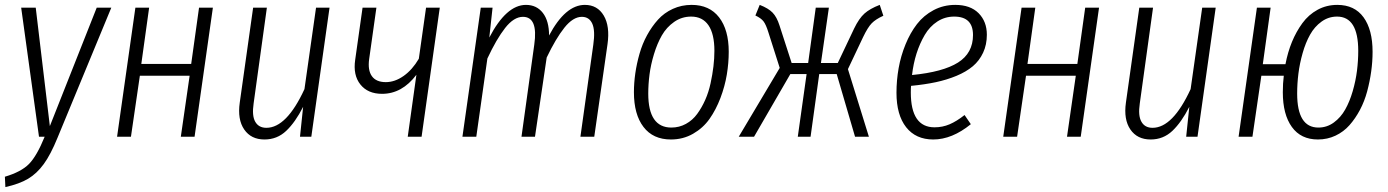

<svg xmlns="http://www.w3.org/2000/svg" viewBox="-34 -554 5626 778"><path d="M417 -522.9 199.2 3.9Q171.4 72.3 143.3 110.8Q115.2 149.4 79.8 170.4Q44.4 191.4 -12.2 204.1L-14.2 162.1Q51.8 142.6 83.5 110.4Q115.2 78.1 147 0H124L51.8 -522.9H110.8L168 -43L357.9 -522.9Z M698.7 0 734.4 -247.1H532.7L496.6 0H440.4L514.6 -522.9H570.3L538.6 -294.9H740.7L772.5 -522.9H828.6L754.4 0Z M1037.6 11.2Q983.4 11.2 955.6 -29.3Q927.7 -69.8 937.5 -138.2L991.7 -522.9H1047.4L993.7 -134.8Q986.3 -85.4 1000.2 -60.8Q1014.2 -36.1 1045.4 -36.1Q1127.4 -36.1 1199.7 -192.9L1246.6 -522.9H1301.3L1227.5 0H1181.6L1194.3 -121.1Q1162.6 -58.6 1125.7 -23.7Q1088.9 11.2 1037.6 11.2Z M1748 -522.9 1674.3 0H1618.2L1653.3 -251Q1595.2 -173.8 1514.2 -173.8Q1456.5 -173.8 1426.3 -211.7Q1396 -249.5 1405.3 -312L1435.1 -522.9H1491.2L1461.9 -314.9Q1455.6 -269.5 1472.9 -245.4Q1490.2 -221.2 1529.3 -221.2Q1565.9 -221.2 1601.3 -246.1Q1636.7 -271 1663.1 -315.9L1692.4 -522.9Z M2335.9 -534.2Q2386.7 -534.2 2412.4 -491Q2438 -447.8 2427.7 -375L2374 0H2317.9L2370.1 -373Q2378.4 -430.2 2366 -458Q2353.5 -485.8 2323.7 -485.8Q2288.1 -485.8 2252.9 -441.7Q2217.8 -397.5 2181.2 -320.8L2133.8 0H2079.1L2130.9 -373Q2147 -485.8 2085 -485.8Q2048.3 -485.8 2012.9 -440.7Q1977.5 -395.5 1940.9 -316.9L1896 0H1839.8L1914.1 -522.9H1961.9L1948.7 -401.9Q2017.6 -534.2 2097.2 -534.2Q2140.6 -534.2 2165.8 -501.5Q2190.9 -468.8 2190.9 -410.2Q2256.8 -534.2 2335.9 -534.2Z M2684.6 11.2Q2612.3 11.2 2573.5 -39.6Q2534.7 -90.3 2534.7 -180.2Q2534.7 -217.8 2540.3 -256.8Q2545.9 -295.9 2557.4 -336.2Q2568.8 -376.5 2588.1 -411.6Q2607.4 -446.8 2632.3 -474.4Q2657.2 -502 2692.4 -518.1Q2727.5 -534.2 2768.6 -534.2Q2840.8 -534.2 2879.9 -483.6Q2918.9 -433.1 2918.9 -344.2Q2918.9 -298.8 2911.1 -251.7Q2903.3 -204.6 2885.3 -157Q2867.2 -109.4 2841.1 -72.3Q2814.9 -35.2 2774.4 -12Q2733.9 11.2 2684.6 11.2ZM2686.5 -37.1Q2718.3 -37.1 2745.4 -52Q2772.5 -66.9 2791 -92.3Q2809.6 -117.7 2823.5 -148.9Q2837.4 -180.2 2845.2 -216.1Q2853 -252 2856.9 -284.7Q2860.8 -317.4 2860.8 -348.1Q2860.8 -416.5 2836.7 -451.7Q2812.5 -486.8 2766.6 -486.8Q2728.5 -486.8 2697.8 -465.3Q2667 -443.8 2647.9 -410.6Q2628.9 -377.4 2616 -334.7Q2603 -292 2597.9 -252.2Q2592.8 -212.4 2592.8 -174.8Q2592.8 -37.1 2686.5 -37.1Z M3530.8 -534.2 3545.4 -490.2Q3514.2 -476.1 3498.3 -459.7Q3482.4 -443.4 3463.4 -403.8L3401.9 -273.9L3486.8 0H3430.7L3356.4 -253.9H3285.6L3250.5 0H3198.7L3234.4 -253.9H3168.5L3021.5 0H2959.5L3125.5 -278.8L3079.6 -422.9Q3069.8 -454.6 3059.8 -467.5Q3049.8 -480.5 3026.9 -491.2L3044.4 -534.2Q3079.6 -520.5 3096.7 -502.7Q3113.8 -484.9 3124.5 -451.2L3173.8 -298.8H3240.7L3271.5 -522.9H3324.7L3292.5 -298.8H3360.8L3426.8 -438Q3446.8 -479.5 3469 -499.3Q3491.2 -519 3530.8 -534.2Z M3964.8 -413.1Q3964.8 -373 3949.7 -340.6Q3934.6 -308.1 3908 -285.6Q3881.3 -263.2 3842 -246.8Q3802.7 -230.5 3757.8 -220.9Q3712.9 -211.4 3657.7 -206.1Q3656.7 -197.3 3656.7 -179.2Q3656.7 -38.1 3752.9 -38.1Q3785.2 -38.1 3813.7 -50.3Q3842.3 -62.5 3874.5 -87.9L3899.9 -50.8Q3823.7 11.2 3747.6 11.2Q3676.8 11.2 3637.7 -38.6Q3598.6 -88.4 3598.6 -178.2Q3598.6 -228.5 3607.4 -278.1Q3616.2 -327.6 3635.3 -374.3Q3654.3 -420.9 3681.6 -456.3Q3709 -491.7 3749 -512.9Q3789.1 -534.2 3836.9 -534.2Q3897.9 -534.2 3931.4 -500.5Q3964.8 -466.8 3964.8 -413.1ZM3832.5 -486.8Q3794.9 -486.8 3764.2 -466.8Q3733.4 -446.8 3713.1 -412.4Q3692.9 -377.9 3679.9 -337.2Q3667 -296.4 3661.6 -250Q3787.1 -262.2 3847.9 -300.5Q3908.7 -338.9 3908.7 -412.1Q3908.7 -486.8 3832.5 -486.8Z M4289.6 0 4325.2 -247.1H4123.5L4087.4 0H4031.2L4105.5 -522.9H4161.1L4129.4 -294.9H4331.5L4363.3 -522.9H4419.4L4345.2 0Z M4628.4 11.2Q4574.2 11.2 4546.4 -29.3Q4518.6 -69.8 4528.3 -138.2L4582.5 -522.9H4638.2L4584.5 -134.8Q4577.1 -85.4 4591.1 -60.8Q4605 -36.1 4636.2 -36.1Q4718.3 -36.1 4790.5 -192.9L4837.4 -522.9H4892.1L4818.4 0H4772.5L4785.2 -121.1Q4753.4 -58.6 4716.6 -23.7Q4679.7 11.2 4628.4 11.2Z M5384.8 -534.2Q5454.6 -534.2 5491.2 -483.9Q5527.8 -433.6 5527.8 -344.2Q5527.8 -304.7 5522.2 -264.4Q5516.6 -224.1 5505.9 -183.8Q5495.1 -143.6 5476.6 -108.6Q5458 -73.7 5434.3 -46.9Q5410.6 -20 5377.7 -4.4Q5344.7 11.2 5306.2 11.2Q5237.3 11.2 5200.7 -39.6Q5164.1 -90.3 5164.1 -180.2Q5164.1 -216.3 5168 -247.1H5077.1L5041 0H4984.9L5059.1 -522.9H5114.7L5083 -293.9H5174.8Q5184.1 -342.8 5201.2 -384.3Q5218.3 -425.8 5243.4 -460.2Q5268.6 -494.6 5304.9 -514.4Q5341.3 -534.2 5384.8 -534.2ZM5308.1 -37.1Q5342.8 -37.1 5370.8 -57.6Q5398.9 -78.1 5417 -110.4Q5435.1 -142.6 5447.3 -184.6Q5459.5 -226.6 5464.6 -267.3Q5469.7 -308.1 5469.7 -348.1Q5469.7 -486.8 5383.8 -486.8Q5349.1 -486.8 5320.8 -466.3Q5292.5 -445.8 5274.4 -413.3Q5256.3 -380.9 5244.4 -338.9Q5232.4 -296.9 5227.3 -255.9Q5222.2 -214.8 5222.2 -174.8Q5222.2 -37.1 5308.1 -37.1Z"/></svg>

Font: Fira Sans Compressed Light
Style: Italic
Weight: 300
Width: 3
Italic angle: -8°
Designer: Carrois Corporate & Edenspiekermann AG
Foundry: Carrois Corporate GbR & Edenspiekermann AG
Version: Version 4.203;PS 004.203;hotconv 1.0.88;makeotf.lib2.5.64775